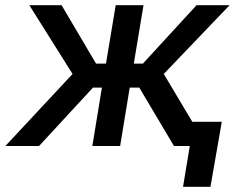

<svg xmlns="http://www.w3.org/2000/svg" viewBox="-41 -559 904 735"><path d="M-20.5 0 236.8 -275.9 71.3 -539.1H194.8L326.7 -315.4H364.7L401.9 -539.1H508.3L471.2 -315.4H505.9L711.4 -539.1H837.9L585.9 -275.9L750.5 0H625L492.2 -223.6H455.6L418.9 0H312.5L349.1 -223.6H314.9L108.4 0ZM659.7 156.2 685.5 0H647L662.1 -92.8H808.1L764.6 156.2Z"/></svg>

Font: Inter 18pt Medium
Style: Italic
Weight: 500
Italic angle: -9.3988°
Designer: Rasmus Andersson
Foundry: rsms
Version: Version 4.001;git-66647c0bb